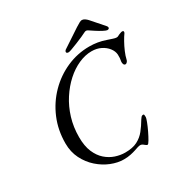

<svg xmlns="http://www.w3.org/2000/svg" viewBox="-189 -970 1085 1132"><g transform="rotate(-30 353.5 -404.0)"><path d="M330 14Q289 14 245 -3.5Q201 -21 163 -54.5Q125 -88 101.5 -135Q78 -182 78 -240Q78 -330 110.5 -407Q143 -484 200 -542Q257 -600 330.5 -632.5Q404 -665 485 -665Q513 -665 540.5 -660.5Q568 -656 596 -646Q615 -640 629 -635Q643 -630 653 -630Q658 -630 663 -632.5Q668 -635 674 -638Q680 -640 686 -642.5Q692 -645 697 -645Q706 -645 706.5 -639Q707 -633 704 -629Q693 -614 679 -589Q665 -564 653.5 -537Q642 -510 637 -487Q636 -480 630 -473.5Q624 -467 619 -467Q610 -467 606.5 -475.5Q603 -484 604 -493Q609 -516 607.5 -539.5Q606 -563 589 -585Q572 -607 544.5 -620.5Q517 -634 482 -634Q439 -634 394 -614Q349 -594 308.5 -557.5Q268 -521 235.5 -471Q203 -421 184.5 -360.5Q166 -300 166 -232Q166 -171 183.5 -130Q201 -89 229.5 -64Q258 -39 291.5 -28Q325 -17 357 -17Q408 -17 440 -33.5Q472 -50 494 -77.5Q516 -105 536 -139Q541 -147 546 -152.5Q551 -158 559 -158Q564 -158 565 -153Q566 -148 566 -138Q566 -131 557 -107.5Q548 -84 535 -57Q522 -30 510.5 -10.5Q499 9 494 9Q490 9 485 5.5Q480 2 475 -2Q471 -6 465.5 -8.5Q460 -11 454 -11Q447 -11 437 -8Q427 -5 413 0Q398 5 377 9.5Q356 14 330 14ZM364 -696Q349 -696 349 -706Q349 -712 356 -718L480 -800Q499 -812 508.5 -817Q518 -822 525 -822Q535 -822 545 -815Q555 -808 562 -800L634 -718Q637 -714 638.5 -711.5Q640 -709 640 -706Q640 -695 626 -695Q620 -695 600.5 -705Q581 -715 560.5 -728.5Q540 -742 528 -750Q516 -759 502 -751Q493 -746 472.5 -737Q452 -728 428.5 -718.5Q405 -709 387 -702.5Q369 -696 364 -696Z"/></g></svg>

Font: EB Garamond
Style: Italic
Weight: 400
Italic angle: -17.2°
Designer: Georg Duffner and Octavio Pardo
Foundry: Georg Duffner
Version: Version 1.001